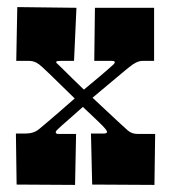

<svg xmlns="http://www.w3.org/2000/svg" viewBox="-20 -522 483 542"><path d="M27.3 -424.3 28.8 -502 195.8 -500 189 -350.1H149.9Q139.6 -350.1 138.9 -347.7Q138.2 -345.2 139.9 -343.8Q141.6 -342.3 145.3 -338.9Q148.9 -335.4 154.3 -330.1Q159.7 -324.7 166.5 -318.1Q173.3 -311.5 184.8 -300Q196.3 -288.6 216.8 -269Q267.1 -310.5 280.3 -322.3Q293.5 -334 297.4 -337.4Q312 -350.1 294.9 -350.1H246.1L248 -500H415V-350.1H381.8Q365.7 -350.1 344.2 -332Q343.3 -331.1 338.1 -327.1Q333 -323.2 325.7 -316.9Q318.4 -310.5 309.1 -303Q299.8 -295.4 284.2 -282.2Q268.6 -269 241.2 -246.1Q266.6 -222.7 281.2 -208.7Q295.9 -194.8 304.7 -186.8Q313.5 -178.7 320.8 -171.9Q335.4 -158.2 341.3 -153.3Q352.5 -144 367.2 -144H418L416 0L240.2 -1L236.8 -145H272.9Q282.2 -145 282.2 -149.9Q282.2 -153.8 268.6 -168L248 -188Q232.9 -202.6 213.9 -220.2Q196.3 -204.6 182.6 -192.4Q149.4 -163.6 142.6 -156.7Q135.7 -149.9 137.7 -147Q139.6 -144 142.1 -144H194.8L191.9 0L26.9 -1L24.9 -145H51.8Q75.2 -145 89.8 -157.2Q90.3 -157.7 95.2 -161.6Q100.1 -165.5 107.4 -171.9Q114.7 -178.2 123.8 -185.8Q132.8 -193.4 148.4 -207Q164.1 -220.7 190.9 -244.1Q99.1 -334.5 90.3 -340.3Q77.1 -350.1 63 -350.1H25.9Q26.4 -391.1 27.3 -424.3Z"/></svg>

Font: Smokum
Style: Regular
Weight: 400
Designer: Astigmatic (AOETI)
Foundry: Astigmatic (AOETI)
Version: Version 1.001